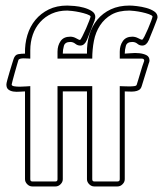

<svg xmlns="http://www.w3.org/2000/svg" viewBox="-20 -671 587 691"><path d="M319 0Q309 0 301 -8Q293 -16 293 -26V-342H206V-26Q206 -16 198 -8Q190 0 180 0H96Q86 0 78 -8Q70 -16 70 -26V-342Q62 -342 50.5 -341Q39 -340 28.5 -341.5Q18 -343 10.5 -348.5Q3 -354 3 -367Q3 -371 6.5 -384Q10 -397 14.5 -412Q19 -427 23 -440Q27 -453 29 -459Q34 -474 45.5 -476Q57 -478 70 -478Q69 -513 78.5 -544.5Q88 -576 107.5 -599.5Q127 -623 155.5 -637Q184 -651 222 -651Q231 -651 248 -649.5Q265 -648 281.5 -643.5Q298 -639 310.5 -631Q323 -623 323 -610Q323 -604 320 -598L322 -601L292 -525V-526Q289 -518 283 -512.5Q277 -507 269 -507Q259 -507 251 -513.5Q243 -520 233 -520Q214 -520 210 -506Q206 -492 206 -478H293Q292 -514 301.5 -545.5Q311 -577 330.5 -600.5Q350 -624 379 -637.5Q408 -651 446 -651Q456 -651 473 -649Q490 -647 506.5 -642.5Q523 -638 535 -630Q547 -622 547 -609Q547 -606 542.5 -594.5Q538 -583 532.5 -568.5Q527 -554 521.5 -541.5Q516 -529 515 -525V-526Q512 -518 506 -512.5Q500 -507 492 -507Q482 -507 474.5 -513.5Q467 -520 456 -520Q437 -520 433 -506Q429 -492 429 -478Q436 -478 451 -479.5Q466 -481 481 -479.5Q496 -478 507 -472.5Q518 -467 518 -453Q518 -450 516 -444V-445L490 -361Q487 -351 480 -347Q473 -343 464 -342Q455 -341 445.5 -341.5Q436 -342 429 -342V-26Q429 -16 421 -8Q413 0 403 0ZM403 -18Q411 -18 411 -26V-361Q415 -361 424.5 -360.5Q434 -360 444.5 -360Q455 -360 463 -361Q471 -362 472 -366Q473 -368 477 -382Q481 -396 486 -412Q491 -430 499 -452Q499 -460 491 -460H411V-485Q411 -507 422 -523Q433 -539 456 -539Q467 -539 477.5 -533.5Q488 -528 491 -528Q494 -528 500 -540Q506 -552 512.5 -567Q519 -582 524 -595.5Q529 -609 529 -612Q527 -616 516 -620Q505 -624 491 -627Q477 -630 464 -631.5Q451 -633 446 -633Q407 -633 381.5 -618.5Q356 -604 340 -579.5Q324 -555 318 -524Q312 -493 312 -460H187V-485Q187 -507 198 -523Q209 -539 233 -539Q244 -539 254.5 -533Q265 -527 268 -527Q270 -528 276.5 -540.5Q283 -553 289.5 -568Q296 -583 301 -596Q306 -609 306 -612Q304 -616 292.5 -620Q281 -624 267 -627Q253 -630 240 -631.5Q227 -633 222 -633Q191 -633 166.5 -622Q142 -611 124.5 -591.5Q107 -572 98 -546Q89 -520 89 -490V-460Q86 -460 79 -460.5Q72 -461 65 -461Q58 -461 52.5 -459.5Q47 -458 46 -454Q45 -450 41 -437Q37 -424 33 -409Q29 -394 25.5 -381.5Q22 -369 22 -367Q22 -362 31 -360.5Q40 -359 51.5 -359Q63 -359 74 -360Q85 -361 89 -361V-26Q89 -18 96 -18H180Q187 -18 187 -26V-361H312V-26Q312 -18 319 -18Z"/></svg>

Font: RonaldsonGothicLicht
Style: Regular
Weight: 400
Designer: Mr. Robertson for MacKellar, Smiths & Jordan Co. Philadelphia
Foundry: CAT-Fonts Peter Wiegel
Version: 1.000